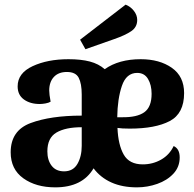

<svg xmlns="http://www.w3.org/2000/svg" viewBox="-20 -785 835 827"><path d="M754 -107Q754 -66 727 -37Q700 -8 657.5 7Q615 22 570 22Q507 22 460 1Q413 -20 383 -60Q335 22 218 22Q135 22 80.5 -17Q26 -56 26 -129Q26 -223 112 -255Q198 -287 332 -287V-378Q332 -425 319 -450Q306 -475 268 -475Q232 -475 212 -453.5Q192 -432 192 -395Q192 -379 198 -347Q190 -342 176 -339.5Q162 -337 151 -337Q110 -337 83 -356.5Q56 -376 56 -413Q56 -470 120.5 -500Q185 -530 275 -530Q329 -530 367 -520Q405 -510 431 -487Q492 -530 586 -530Q667 -530 720 -493Q773 -456 773 -384Q773 -296 711 -263.5Q649 -231 539 -231Q504 -231 486 -234Q489 -161 513 -119Q537 -77 595 -77Q638 -77 674 -97.5Q710 -118 728 -156Q754 -144 754 -107ZM485 -280H505Q570 -279 601.5 -301.5Q633 -324 633 -381Q633 -419 617.5 -445Q602 -471 571 -471Q524 -471 505 -415Q486 -359 485 -280ZM184 -133Q184 -95 202.5 -71Q221 -47 256 -47Q295 -47 313.5 -79Q332 -111 332 -157V-237Q262 -237 223 -214Q184 -191 184 -133ZM571 -699Q571 -668 545 -650.5Q519 -633 473 -617L348 -573L325 -614L521 -765Q542 -757 556.5 -738.5Q571 -720 571 -699Z"/></svg>

Font: Sansita
Style: Bold
Weight: 700
Designer: Pablo Cosgaya
Foundry: Omnibus-Type
Version: Version 1.006